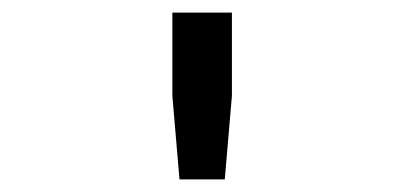

<svg xmlns="http://www.w3.org/2000/svg" viewBox="-20 -790 640 304"><path d="M347.2 -638.2 335.9 -505.9H264.2L252.9 -638.2V-770H347.2Z"/></svg>

Font: Aurulent Sans Mono
Style: Regular
Weight: 400
Monospace: yes
Version: Version 2007.05.04